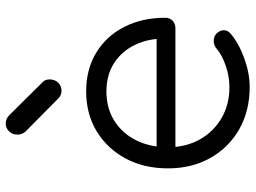

<svg xmlns="http://www.w3.org/2000/svg" viewBox="-128 -738 871 654"><g transform="rotate(-90 307.0 -410.5)"><path d="M338 5Q257 5 194.5 -30.5Q132 -66 96.5 -129Q61 -192 61 -273Q61 -355 94.5 -417.5Q128 -480 187 -516Q246 -552 323 -552Q399 -552 455.5 -517.5Q512 -483 543 -422Q574 -361 574 -283Q574 -267 564 -257.5Q554 -248 538 -248H113V-312H546L503 -281Q504 -339 482 -385Q460 -431 419.5 -457Q379 -483 323 -483Q266 -483 223 -456Q180 -429 156.5 -381.5Q133 -334 133 -273Q133 -212 159.5 -165Q186 -118 232 -91Q278 -64 338 -64Q374 -64 410.5 -76.5Q447 -89 469 -108Q480 -117 494 -117.5Q508 -118 518 -110Q531 -98 531.5 -84Q532 -70 520 -60Q487 -32 436 -13.5Q385 5 338 5ZM325 -636Q310 -636 299 -647L186 -759Q176 -771 176 -786Q176 -803 187 -814.5Q198 -826 214 -826Q230 -826 242 -814L354 -701Q364 -693 364 -676Q364 -659 353 -647.5Q342 -636 325 -636Z"/></g></svg>

Font: Comfortaa
Style: Regular
Weight: 400
Designer: Johan Aakerlund
Foundry: Johan Aakerlund
Version: Version 3.104; ttfautohint (v1.8.1.43-b0c9)